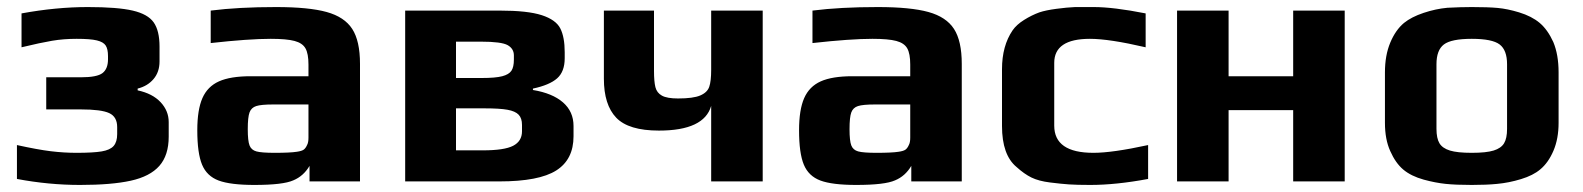

<svg xmlns="http://www.w3.org/2000/svg" viewBox="-20 -514 4486 544"><path d="M28 -7V-103Q87 -90 124 -85.5Q161 -81 197 -81Q244 -81 268 -85Q292 -89 302 -100.5Q312 -112 312 -134V-154Q312 -183 289.5 -193.5Q267 -204 209 -204H111V-295H209Q255 -295 270.5 -307Q286 -319 286 -346V-355Q286 -375 279.5 -385Q273 -395 254.5 -399.5Q236 -404 197 -404Q160 -404 127.5 -398.5Q95 -393 41 -380V-476Q139 -494 229 -494Q313 -494 356 -484Q399 -474 415.5 -450.5Q432 -427 432 -382V-340Q432 -310 415 -290Q398 -270 370 -263V-258Q412 -249 435 -224.5Q458 -200 458 -168V-127Q458 -74 431.5 -44Q405 -14 350.5 -2Q296 10 207 10Q118 10 28 -7Z M539 -145Q539 -203 553.5 -236Q568 -269 600.5 -283.5Q633 -298 690 -298H854V-331Q854 -362 845.5 -377Q837 -392 814.5 -398Q792 -404 747 -404Q685 -404 577 -392V-484Q656 -494 762 -494Q855 -494 905.5 -480Q956 -466 978 -432Q1000 -398 1000 -333V0H857V-44Q840 -15 811 -3Q782 10 701 10Q633 10 599.5 -2.5Q566 -15 552.5 -47.5Q539 -80 539 -145ZM821 -84Q835 -86 840.5 -90Q846 -94 850 -103Q854 -110 854 -124V-218H754Q720 -218 706 -213.5Q692 -209 687 -195.5Q682 -182 682 -148Q682 -115 687 -102Q692 -89 706.5 -85Q721 -81 758 -81Q802 -81 821 -84Z M1128 -484H1396Q1475 -484 1515 -471Q1555 -458 1567.5 -433.5Q1580 -409 1580 -366V-349Q1580 -311 1558.5 -292Q1537 -273 1490 -263V-259Q1545 -250 1575 -224Q1605 -198 1605 -157V-128Q1605 -62 1556 -31Q1507 0 1395 0H1128ZM1345 -293Q1384 -293 1403 -298Q1422 -303 1429 -313.5Q1436 -324 1436 -345V-357Q1436 -376 1418.5 -386Q1401 -396 1342 -396H1272V-293ZM1348 -88Q1409 -88 1434 -101Q1459 -114 1459 -142V-160Q1459 -179 1449.5 -189Q1440 -199 1418 -203Q1396 -207 1353 -207H1272V-88Z M1995 -214Q1975 -144 1847 -144Q1761 -144 1726 -180.5Q1691 -217 1691 -291V-484H1833V-313Q1833 -283 1837 -267Q1841 -251 1855.5 -243Q1870 -235 1901 -235Q1944 -235 1964 -243.5Q1984 -252 1989.5 -268Q1995 -284 1995 -316V-484H2141V0H1995Z M2244 -145Q2244 -203 2258.5 -236Q2273 -269 2305.5 -283.5Q2338 -298 2395 -298H2559V-331Q2559 -362 2550.5 -377Q2542 -392 2519.5 -398Q2497 -404 2452 -404Q2390 -404 2282 -392V-484Q2361 -494 2467 -494Q2560 -494 2610.5 -480Q2661 -466 2683 -432Q2705 -398 2705 -333V0H2562V-44Q2545 -15 2516 -3Q2487 10 2406 10Q2338 10 2304.5 -2.5Q2271 -15 2257.5 -47.5Q2244 -80 2244 -145ZM2526 -84Q2540 -86 2545.5 -90Q2551 -94 2555 -103Q2559 -110 2559 -124V-218H2459Q2425 -218 2411 -213.5Q2397 -209 2392 -195.5Q2387 -182 2387 -148Q2387 -115 2392 -102Q2397 -89 2411.5 -85Q2426 -81 2463 -81Q2507 -81 2526 -84Z M2819 0ZM2955 3Q2923 -1 2902.5 -11Q2882 -21 2860 -41Q2819 -75 2819 -157V-318Q2819 -384 2849 -428Q2860 -444 2881.5 -457.5Q2903 -471 2925 -479Q2943 -485 2973 -489Q3003 -493 3026 -494H3079Q3135 -494 3226 -476V-380Q3123 -404 3068 -404Q2967 -404 2967 -336V-158Q2967 -81 3078 -81Q3132 -81 3233 -103V-7Q3142 10 3069 10Q3031 10 3009 8.5Q2987 7 2955 3Z M3315 -484H3461V-298H3644V-484H3790V0H3644V-202H3461V0H3315Z M4014 -5Q3978 -15 3956 -33.5Q3934 -52 3919 -86Q3904 -119 3904 -166V-309Q3904 -357 3919 -393Q3934 -429 3958 -449Q3979 -466 4013.5 -477.5Q4048 -489 4081 -492Q4119 -494 4150 -494Q4196 -494 4223.5 -491.5Q4251 -489 4284 -479Q4320 -468 4342.5 -449Q4365 -430 4381 -395Q4396 -359 4396 -309V-166Q4396 -121 4381.5 -87Q4367 -53 4344 -34Q4324 -17 4289.5 -6.5Q4255 4 4222 7Q4192 10 4150 10Q4105 10 4076 7Q4047 4 4014 -5ZM4250 -149V-332Q4250 -372 4229 -388Q4208 -404 4150 -404Q4092 -404 4071 -388Q4050 -372 4050 -332V-149Q4050 -122 4058.5 -108Q4067 -94 4088 -87.5Q4109 -81 4150 -81Q4191 -81 4212 -87.5Q4233 -94 4241.5 -108Q4250 -122 4250 -149Z"/></svg>

Font: Play
Style: Bold
Weight: 700
Designer: Jonas Hecksher (Cyrillic expansion: Cyreal)
Foundry: Jonas Hecksher, Playtype, e-types AS
Version: Version 2.101; ttfautohint (v1.5.65-e2d9)